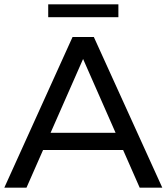

<svg xmlns="http://www.w3.org/2000/svg" viewBox="-21 -872 774 892"><path d="M102 0 179 -175H551L628 0H733L415 -700H316L-1 0ZM214 -255 365 -598 516 -255ZM203 -852V-792H529V-852Z"/></svg>

Font: Malon Grotesk Med
Style: Regular
Weight: 500
Designer: Julieta Ulanovsky
Foundry: Julieta Ulanovsky
Version: Version 7.200